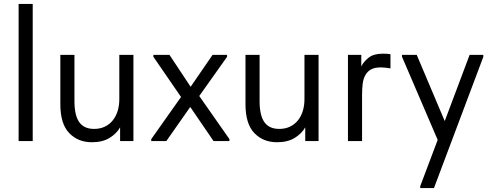

<svg xmlns="http://www.w3.org/2000/svg" viewBox="-20 -720 2501 980"><path d="M75 -700H147V0H75Z M449 6Q378 6 333 -41Q288 -88 288 -188V-440H360V-204Q360 -131 384.5 -96.5Q409 -62 460 -62Q491 -62 515 -73.5Q539 -85 555.5 -105.5Q572 -126 580.5 -153.5Q589 -181 589 -214V-440H661V0H593V-70Q575 -38 539 -16Q503 6 449 6Z M752 -10 904 -225 763 -430V-440H845L953 -277L1065 -440H1139V-430L997 -230L1151 -10V0H1070L951 -174L829 0H752Z M1394 6Q1323 6 1278 -41Q1233 -88 1233 -188V-440H1305V-204Q1305 -131 1329.5 -96.5Q1354 -62 1405 -62Q1436 -62 1460 -73.5Q1484 -85 1500.5 -105.5Q1517 -126 1525.5 -153.5Q1534 -181 1534 -214V-440H1606V0H1538V-70Q1520 -38 1484 -16Q1448 6 1394 6Z M1934 -446Q1942 -446 1953.5 -445.5Q1965 -445 1973 -443V-371Q1961 -373 1948.5 -374.5Q1936 -376 1924 -376Q1892 -376 1873.5 -365.5Q1855 -355 1844.5 -336Q1834 -317 1831 -291Q1828 -265 1828 -234V0H1756V-440H1824V-381Q1836 -405 1861.5 -425.5Q1887 -446 1934 -446Z M2125 230 2214 -6 2032 -430V-440H2107L2250 -102L2377 -440H2447V-430L2195 240H2125Z"/></svg>

Font: Tilda Sans
Style: Regular
Weight: 400
Designer: ParaType Ltd
Foundry: ParaType Ltd
Version: Version 1.009